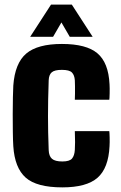

<svg xmlns="http://www.w3.org/2000/svg" viewBox="-20 -800 525 830"><path d="M303.5 -369Q304 -379 304.2 -395Q304.5 -411 304.2 -427Q304 -443 303.5 -453Q302 -475 291 -486.5Q280 -498 247.5 -498Q216 -498 203.8 -487.5Q191.5 -477 190.5 -453Q189 -407.5 188.2 -369.8Q187.5 -332 187.5 -297.5Q187.5 -263 188.2 -227.8Q189 -192.5 190.5 -151Q191.5 -125 204.8 -113.5Q218 -102 249.5 -102Q281 -102 291.5 -114.8Q302 -127.5 303.5 -152Q304.5 -167 304.5 -185.5Q304.5 -204 303.5 -233H452.5Q453.5 -227 454 -205.8Q454.5 -184.5 453.5 -168Q449 -73 401.5 -31.5Q354 10 249.5 10Q138.5 10 91 -32.2Q43.5 -74.5 37.5 -168Q36 -191.5 35.5 -228.5Q35 -265.5 35 -305.8Q35 -346 35.8 -379.8Q36.5 -413.5 37.5 -430Q44.5 -527 93.5 -568.5Q142.5 -610 247.5 -610Q353.5 -610 401.2 -569.5Q449 -529 453.5 -436Q454.5 -419.5 454 -396.2Q453.5 -373 452.5 -369ZM110.5 -641 200.5 -780H290.5L380.5 -641H281.5L245.5 -703L209.5 -641Z"/></svg>

Font: Big Shoulders Text Thin Black
Style: Regular
Weight: 900
Version: Version 2.002